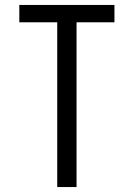

<svg xmlns="http://www.w3.org/2000/svg" viewBox="-20 -755 540 775"><path d="M211 0V-665H58V-735H442V-665H289V0Z"/></svg>

Font: HulyMono
Style: Regular
Weight: 400
Monospace: yes
Designer: Belleve Invis
Foundry: Belleve Invis
Version: Version 33.2.5; ttfautohint (v1.8.4)